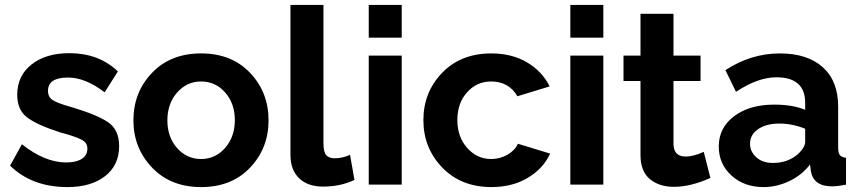

<svg xmlns="http://www.w3.org/2000/svg" viewBox="-20 -750 3489 780"><path d="M254 10Q110 10 21 -77L69 -164Q162 -90 249 -90Q289 -90 312 -104.5Q335 -119 335 -146Q335 -169 315 -180.5Q295 -192 247 -206Q233 -210 225 -212Q129 -243 89.5 -273.5Q50 -304 50 -365Q50 -442 108 -488Q166 -534 262 -534Q381 -534 459 -460L405 -375Q327 -435 256 -435Q175 -435 175 -381Q175 -355 195.5 -342.5Q216 -330 270 -315Q377 -283 420.5 -252.5Q464 -222 464 -156Q464 -79 407 -34.5Q350 10 254 10Z M522 -261Q522 -375 597.5 -454Q673 -533 797 -533Q921 -533 996 -454Q1071 -375 1071 -261Q1071 -148 996 -69Q921 10 797 10Q673 10 597.5 -69.5Q522 -149 522 -261ZM699.5 -148.5Q739 -104 797 -104Q855 -104 894.5 -149Q934 -194 934 -262Q934 -330 894.5 -374.5Q855 -419 797 -419Q739 -419 699.5 -374Q660 -329 660 -261Q660 -193 699.5 -148.5Z M1160 -730H1294V-168Q1294 -133 1305 -120Q1316 -107 1339 -107Q1372 -107 1402 -121L1420 -19Q1363 8 1292 8Q1230 8 1195 -26Q1160 -60 1160 -121Z M1478 -597V-730H1612V-597ZM1478 0V-524H1612V0Z M1977 10Q1853 10 1776.5 -69.5Q1700 -149 1700 -262Q1700 -375 1776 -454Q1852 -533 1976 -533Q2059 -533 2120.5 -497Q2182 -461 2213 -399L2082 -359Q2047 -419 1975 -419Q1917 -419 1877.5 -375Q1838 -331 1838 -262Q1838 -194 1878 -149Q1918 -104 1975 -104Q2011 -104 2041.5 -121.5Q2072 -139 2084 -166L2215 -126Q2187 -65 2124 -27.5Q2061 10 1977 10Z M2297 -597V-730H2431V-597ZM2297 0V-524H2431V0Z M2866 -27Q2785 9 2718 9Q2658 9 2620 -22.5Q2582 -54 2582 -120V-421H2513V-524H2582V-694H2716V-524H2826V-421H2716V-165Q2717 -114 2766 -114Q2796 -114 2839 -133Z M2900 -155Q2900 -231 2962.5 -278Q3025 -325 3125 -325Q3200 -325 3251 -304V-332Q3251 -436 3134 -436Q3059 -436 2970 -377L2927 -465Q3031 -533 3148 -533Q3260 -533 3322.5 -477Q3385 -421 3385 -317V-150Q3385 -129 3392 -120Q3399 -111 3417 -109V0Q3383 7 3360 7Q3285 7 3274 -55L3271 -82Q3237 -38 3186 -14Q3135 10 3082 10Q3003 10 2951.5 -37Q2900 -84 2900 -155ZM3226 -128Q3251 -153 3251 -174V-227Q3199 -248 3146 -248Q3093 -248 3060 -225.5Q3027 -203 3027 -166Q3027 -134 3052.5 -111Q3078 -88 3120 -88Q3184 -88 3226 -128Z"/></svg>

Font: Raleway-v4020
Style: Bold
Weight: 700
Designer: Matt McInerney, Pablo Impallari, Rodrigo Fuenzalida
Foundry: Matt McInerney, Pablo Impallari, Rodrigo Fuenzalida
Version: Version 4.020;PS 004.020;hotconv 1.0.88;makeotf.lib2.5.64775